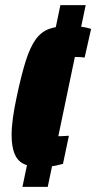

<svg xmlns="http://www.w3.org/2000/svg" viewBox="-20 -716 373 744"><path d="M127 -70Q91 -70 68.5 -82.5Q46 -95 35.5 -122.5Q25 -150 25 -193Q25 -222 30 -259Q35 -296 45 -342Q63 -427 80 -480.5Q97 -534 118.5 -563.5Q140 -593 170.5 -604Q201 -615 246 -615Q263 -615 278 -614Q293 -613 307 -610.5Q321 -608 333 -604L308 -493Q292 -495 281.5 -495Q271 -495 264 -495Q247 -495 236.5 -492Q226 -489 218 -475Q210 -461 202 -429.5Q194 -398 183 -342Q173 -294 167.5 -265Q162 -236 162 -219Q162 -204 166.5 -197.5Q171 -191 179.5 -189.5Q188 -188 201 -188Q210 -188 221.5 -188.5Q233 -189 247 -190L224 -81Q209 -77 195 -74Q181 -71 164.5 -70.5Q148 -70 127 -70ZM67 8 214 -696H312L165 8Z"/></svg>

Font: Saira ExtraCondensed Black
Style: Italic
Weight: 900
Width: 2
Italic angle: -12°
Designer: Hector Gatti with collaboration of the Omnibus-Type team
Foundry: Omnibus-Type
Version: Version 1.101